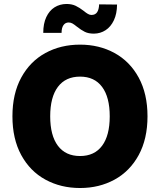

<svg xmlns="http://www.w3.org/2000/svg" viewBox="-20 -943 811 973"><path d="M385.7 9.8Q288.1 9.8 210.2 -32.7Q132.3 -75.2 87.6 -157.2Q43 -239.3 43 -353.5Q43 -467.8 87.6 -549.8Q132.3 -631.8 210 -674.3Q287.6 -716.8 385.7 -716.8Q482.9 -716.8 560.5 -674.3Q638.2 -631.8 682.9 -549.8Q727.5 -467.8 727.5 -353.5Q727.5 -239.3 682.9 -157.2Q638.2 -75.2 560.5 -32.7Q482.9 9.8 385.7 9.8ZM385.7 -554.7Q312.5 -554.7 273.4 -502.7Q234.4 -450.7 234.4 -353.5Q234.4 -256.3 273.4 -204.3Q312.5 -152.3 385.7 -152.3Q458.5 -152.3 497.3 -204.3Q536.1 -256.3 536.1 -353.5Q536.1 -450.7 497.3 -502.7Q458.5 -554.7 385.7 -554.7ZM316.4 -922.9Q343.8 -922.9 363.3 -913.6Q382.8 -904.3 404.3 -887.7Q416 -877.9 425.3 -872.6Q434.6 -867.2 443.4 -867.2Q462.9 -867.2 472.2 -881.1Q481.4 -895 482.4 -920.9L573.2 -919.9Q572.8 -873.5 557.1 -840.3Q541.5 -807.1 515.1 -790Q488.8 -772.9 456.1 -772.5Q428.2 -772.5 409.7 -781.7Q391.1 -791 370.1 -807.6Q356.4 -818.8 347.2 -824Q337.9 -829.1 328.1 -829.1Q311 -829.1 301.5 -815.4Q292 -801.8 292 -776.4H199.2Q199.2 -823.7 214.6 -856.4Q230 -889.2 256.3 -905.8Q282.7 -922.4 316.4 -922.9Z"/></svg>

Font: Pretendard Std Black
Style: Regular
Weight: 900
Designer: Base glyphs from Inter by Rasmus Andersson; Hangeul glyphs from Noto Sans CJK(Source Han Sans) by Jang Soo-young and Kan
Foundry: Kil Hyung-jin
Version: Version 1.309